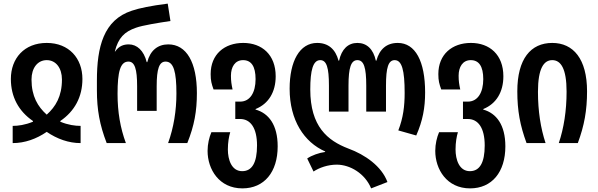

<svg xmlns="http://www.w3.org/2000/svg" viewBox="-20 -790 3301 1060"><path d="M50 0C117 0 181 -23 238 -62C295 -23 359 0 425 0V-95C395 -95 356 -100 313 -118V-122C392 -176 435 -255 435 -354C435 -468 361 -553 238 -553C114 -553 40 -468 40 -354C40 -255 83 -176 162 -122V-118C118 -100 80 -95 50 -95ZM238 -157C189 -201 154 -258 154 -351C154 -414 187 -458 238 -458C289 -458 322 -414 322 -351C322 -258 287 -201 238 -157Z M569 0H675C644 -84 629 -172 629 -272C629 -394 644 -450 689 -450C724 -450 737 -409 737 -314V-178H845V-314C845 -410 859 -450 894 -450C939 -450 954 -393 954 -274C954 -179 939 -86 908 0H1014C1053 -97 1067 -177 1067 -276C1067 -445 1010 -545 909 -545C851 -545 809 -511 793 -447H790C774 -511 736 -545 691 -545C664 -545 637 -537 616 -506H614C633 -581 667 -615 731 -637C767 -650 854 -664 921 -674L906 -770C812 -758 749 -745 708 -731C552 -680 515 -532 515 -345V-291C515 -185 530 -101 569 0Z M1318 250C1439 250 1513 160 1513 18C1513 -101 1463 -165 1391 -185V-188C1463 -217 1502 -282 1502 -369C1502 -488 1426 -553 1323 -553C1219 -553 1143 -490 1143 -381C1143 -344 1148 -327 1159 -296H1264C1258 -324 1255 -342 1255 -372C1255 -420 1277 -458 1322 -458C1367 -458 1391 -424 1391 -353C1391 -280 1361 -229 1306 -229H1279V-133H1306C1362 -133 1399 -85 1399 13C1399 109 1371 155 1317 155C1258 155 1238 91 1238 35C1238 -4 1244 -37 1251 -60H1147C1135 -32 1126 5 1126 43C1126 145 1190 250 1318 250Z M2029 250 2119 215C2087 128 1996 64 1903 30C1788 -14 1693 -92 1693 -296C1693 -402 1708 -458 1748 -458C1783 -458 1796 -417 1796 -317V-174H1904V-317C1904 -417 1918 -458 1953 -458C1989 -458 2002 -417 2002 -317V-174H2111V-317C2111 -417 2124 -458 2159 -458C2199 -458 2214 -402 2214 -277C2214 -204 2206 -139 2179 -70L2278 -42C2314 -124 2327 -195 2327 -280C2327 -452 2273 -553 2176 -553C2115 -553 2075 -519 2058 -455H2055C2041 -519 2005 -553 1953 -553C1902 -553 1866 -519 1852 -455H1849C1832 -519 1792 -553 1731 -553C1634 -553 1579 -452 1579 -300C1579 -126 1659 -5 1775 46V49C1743 53 1700 68 1676 85L1711 157C1742 136 1790 119 1839 119C1913 119 1995 168 2029 250Z M2575 250C2696 250 2770 160 2770 18C2770 -101 2720 -165 2648 -185V-188C2720 -217 2759 -282 2759 -369C2759 -488 2683 -553 2580 -553C2476 -553 2400 -490 2400 -381C2400 -344 2405 -327 2416 -296H2521C2515 -324 2512 -342 2512 -372C2512 -420 2534 -458 2579 -458C2624 -458 2648 -424 2648 -353C2648 -280 2618 -229 2563 -229H2536V-133H2563C2619 -133 2656 -85 2656 13C2656 109 2628 155 2574 155C2515 155 2495 91 2495 35C2495 -4 2501 -37 2508 -60H2404C2392 -32 2383 5 2383 43C2383 145 2447 250 2575 250Z M2887 0H2992C2965 -82 2950 -176 2950 -283C2950 -414 2983 -458 3029 -458C3076 -458 3108 -412 3108 -284C3108 -179 3093 -83 3065 0H3170C3206 -97 3221 -181 3221 -286C3221 -465 3145 -553 3029 -553C2910 -553 2836 -465 2836 -286C2836 -179 2851 -98 2887 0Z"/></svg>

Font: Noto Sans Georgian ExtraCondensed SemiBold
Style: Regular
Weight: 600
Width: 2
Designer: Monotype Design Team, Akaki Razmadze
Foundry: Google LLC
Version: Version 2.005